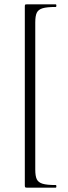

<svg xmlns="http://www.w3.org/2000/svg" viewBox="-20 -745 314 882"><path d="M94 -715Q94 -722 95.5 -723.5Q97 -725 103 -725H236Q239 -725 239 -719Q239 -713 236 -713Q195 -713 175.5 -707Q156 -701 149 -686.5Q142 -672 142 -642V34Q142 64 149 78.5Q156 93 175.5 99Q195 105 236 105Q239 105 239 111Q239 117 236 117H103Q97 117 95.5 115Q94 113 94 106Z"/></svg>

Font: Cormorant Infant Light
Style: Regular
Weight: 300
Designer: Christian Thalmann (Catharsis Fonts)
Version: Version 3.000